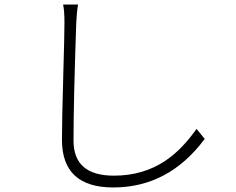

<svg xmlns="http://www.w3.org/2000/svg" viewBox="-20 -788 1040 846"><path d="M253 -172Q253 -255 259 -465Q264 -634 264 -688Q264 -742 258 -768H324Q318 -734 316 -688Q304 -343 304 -168Q304 -14 482 -14Q611 -14 709 -80Q781 -128 846 -220L882 -176Q723 38 479 38Q253 38 253 -172Z"/></svg>

Font: Source Han Sans Light
Style: Regular
Weight: 300
Designer: Ryoko NISHIZUKA Ë•øÂ°öÊ∂ºÂ≠ê (kana & ideographs); Paul D. Hunt (Latin, Greek & Cyrillic); Wenlong ZHANG Âº†ÊñáÈæô (bopom
Foundry: Adobe Systems Incorporated
Version: Version 1.004;PS 1.004;hotconv 1.0.82;makeotf.lib2.5.63406; 